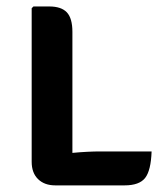

<svg xmlns="http://www.w3.org/2000/svg" viewBox="-20 -572 512 594"><path d="M449 -103.5Q447 -44.5 429 -21.5Q411 1.5 365.5 1.5H151Q117.5 1.5 97.8 -17.8Q78 -37 78 -71.5V-546.5L83.5 -552H132.5Q169.5 -552 186.8 -533.8Q204 -515.5 204 -473.5V-99Q251.5 -103.5 291 -103.5Z"/></svg>

Font: Signika Negative SC SemiBold
Style: Regular
Weight: 600
Designer: Anna Giedryś
Foundry: Anna Giedryś
Version: Version 2.000; ttfautohint (v1.8.3) -l 8 -r 50 -G 200 -x 9 -